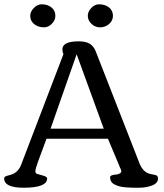

<svg xmlns="http://www.w3.org/2000/svg" viewBox="-21 -879 769 899"><path d="M448.2 -751Q423.8 -751 407 -767.6Q390.1 -784.2 390.1 -804.7Q390.1 -824.7 406.5 -841.8Q422.9 -858.9 442.4 -858.9Q471.2 -858.9 489.5 -844.2Q507.8 -829.6 507.8 -804.7Q507.8 -782.2 489.7 -766.6Q471.7 -751 448.2 -751ZM238.3 -804.7Q238.3 -784.2 221.7 -767.6Q205.1 -751 185.5 -751Q157.7 -751 139.2 -765.9Q120.6 -780.8 120.6 -804.7Q120.6 -824.7 137.5 -841.8Q154.3 -858.9 173.8 -858.9Q202.1 -858.9 220.2 -844Q238.3 -829.1 238.3 -804.7ZM718.8 -43.5Q718.8 -21 690.9 -10.5Q663.1 0 629.9 0H624Q606 0 594.5 -0.2Q583 -0.5 565.9 -2Q548.8 -3.4 537.8 -6.6Q526.9 -9.8 516.1 -14.9Q505.4 -20 500 -28.8Q494.6 -37.6 494.6 -49.3Q494.6 -55.2 502.7 -58.1Q510.7 -61 520.8 -61.5Q530.8 -62 538.8 -66.2Q546.9 -70.3 546.9 -78.1Q546.9 -83.5 537.6 -101.6H538.1L484.4 -229.5H196.8Q144.5 -91.8 144.5 -80.1Q144.5 -67.4 150.9 -65.4L150.4 -65.9Q153.8 -64 166.7 -60.8Q179.7 -57.6 189.7 -53.5Q199.7 -49.3 199.7 -43.5Q199.7 0 89.8 0Q-1.5 0 -1.5 -43.5Q-1.5 -46.9 0.7 -49.6Q2.9 -52.2 6.8 -54Q10.7 -55.7 14.4 -56.6Q18.1 -57.6 22.7 -58.8Q27.3 -60.1 29.3 -60.5Q64.5 -71.3 78.1 -107.9L275.9 -625Q271 -638.2 271 -647.9Q271 -685.5 347.7 -685.5Q380.4 -685.5 399.2 -674.1Q418 -662.6 427.2 -638.7L633.3 -111.3Q650.9 -69.3 687 -63.5Q710 -60.1 714.4 -55.7Q718.8 -51.8 718.8 -43.5ZM215.8 -276.4H464.8L337.9 -625Z"/></svg>

Font: Corben
Style: Regular
Weight: 400
Designer: vernon adams
Foundry: vernon adams
Version: Version 1.100